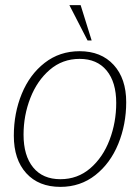

<svg xmlns="http://www.w3.org/2000/svg" viewBox="-20 -720 547 750"><path d="M34 -190Q34 -278 65 -353.5Q96 -429 154.5 -474.5Q213 -520 291 -520Q375 -520 424 -466.5Q473 -413 473 -321Q473 -234 442 -158Q411 -82 352.5 -36Q294 10 216 10Q131 10 82.5 -43.5Q34 -97 34 -190ZM434 -318Q434 -399 396.5 -444.5Q359 -490 291 -490Q224 -490 174.5 -447.5Q125 -405 98.5 -337Q72 -269 72 -194Q72 -112 109.5 -66Q147 -20 216 -20Q283 -20 332.5 -62.5Q382 -105 408 -173.5Q434 -242 434 -318ZM251 -700H295L338 -562H322Z"/></svg>

Font: Thasadith
Style: Italic
Weight: 400
Italic angle: -9°
Designer: Cadson Demak Co.,Ltd.
Foundry: Cadson Demak Co.,Ltd.
Version: Version 1.000; ttfautohint (v1.6)